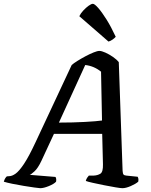

<svg xmlns="http://www.w3.org/2000/svg" viewBox="-58 -987 792 1007"><path d="M153 0Q147 0 122.5 -3.5Q98 -7 67 -12Q36 -17 7 -23Q-22 -29 -38 -34Q-35 -45 -30.5 -52Q-26 -59 -22 -62L-10 -63Q5 -63 23.5 -76Q42 -89 67.5 -127Q93 -165 128 -240L318 -646Q328 -655 348 -667.5Q368 -680 390.5 -692Q413 -704 433 -712Q453 -720 463 -720Q475 -720 495 -711Q515 -702 534.5 -688.5Q554 -675 565 -661L585 -91Q586 -76 590 -71.5Q594 -67 605 -66L664 -60Q666 -57 667.5 -50.5Q669 -44 667 -34Q653 -22 627.5 -11Q602 0 584 0Q575 0 548 -4.5Q521 -9 488.5 -15.5Q456 -22 429 -28Q402 -34 392 -38Q394 -47 399 -54.5Q404 -62 408 -66H433Q454 -67 468.5 -76Q483 -85 482 -125L478 -285H225L159 -143Q141 -105 123 -88.5Q105 -72 98 -70L233 -59Q239 -50 236 -34Q225 -22 198 -11Q171 0 153 0ZM251 -344Q325 -344 387.5 -347.5Q450 -351 477 -355L472 -611Q435 -641 389 -646ZM511 -769 358 -902Q365 -917 379 -932Q393 -947 407 -957Q421 -967 429 -967Q438 -967 457 -945.5Q476 -924 500.5 -885Q525 -846 549 -794Q543 -787 532.5 -779.5Q522 -772 511 -769Z"/></svg>

Font: Texturina 72pt 72pt SemiBold
Style: Italic
Weight: 600
Italic angle: -11°
Designer: Guillermo Torres Carreño
Foundry: Omnibus-Type
Version: Version 1.002; ttfautohint (v1.8.3)